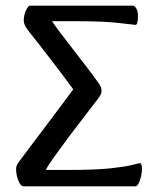

<svg xmlns="http://www.w3.org/2000/svg" viewBox="-20 -659 564 679"><path d="M64 0Q53 0 45 -20Q37 -40 37 -61Q37 -67 38.5 -72Q40 -77 47 -87Q64 -110 90.5 -145Q117 -180 146 -218.5Q175 -257 200 -290.5Q225 -324 239 -343Q207 -387 174 -430Q141 -473 116 -505Q91 -537 82 -548Q71 -562 67.5 -570.5Q64 -579 64 -586Q64 -606 72 -622.5Q80 -639 86 -639H450Q456 -639 462 -629Q468 -619 468 -602Q468 -591 466 -581Q464 -571 459 -571Q455 -571 402 -577.5Q349 -584 251 -584H164Q173 -570 193 -543.5Q213 -517 238 -485Q263 -453 287 -421.5Q311 -390 328 -366Q334 -357 336.5 -352Q339 -347 339 -334Q339 -326 323 -305Q305 -281 278 -246.5Q251 -212 223 -174.5Q195 -137 172.5 -105.5Q150 -74 142 -58H220Q320 -58 373.5 -64Q427 -70 449 -76Q471 -82 475 -82Q482 -82 482 -60Q482 -50 479 -36Q476 -22 470.5 -11Q465 0 459 0Z"/></svg>

Font: BriemHand
Style: Regular
Weight: 400
Designer: Gunnlaugur SE Briem, Eben Sorkin
Foundry: Sorkin Type
Version: Version 1.001; ttfautohint (v1.8.4.7-5d5b)